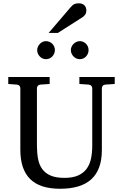

<svg xmlns="http://www.w3.org/2000/svg" viewBox="-20 -1144 752 1180"><path d="M627 -624Q616.2 -623 611.1 -616.2Q606 -609.4 606 -602.1V-222.2Q606 -160.6 589.4 -115.7Q572.8 -70.8 540.3 -41.5Q507.8 -12.2 459.7 2Q411.6 16.1 349.1 16.1Q225.1 16.1 165 -43.9Q105 -104 105 -222.2V-602.1Q105 -609.4 99.9 -616.2Q94.7 -623 84 -624L30.8 -627.9V-670.9H285.2V-627.9L228 -624Q217.3 -623 212.2 -616.2Q207 -609.4 207 -602.1V-248Q207 -204.1 213.9 -167.7Q220.7 -131.3 239.3 -105.5Q257.8 -79.6 290.8 -65.2Q323.7 -50.8 376 -50.8Q427.7 -50.8 460.9 -65.9Q494.1 -81.1 513.2 -107.7Q532.2 -134.3 539.6 -170.4Q546.9 -206.5 546.9 -248V-602.1Q546.9 -609.4 541.3 -616.2Q535.6 -623 524.9 -624L467.8 -627.9V-670.9H685.1V-627.9ZM317.4 -836.4Q317.4 -825.2 313 -814.9Q308.6 -804.7 301.3 -796.9Q293.9 -789.1 283.9 -784.7Q273.9 -780.3 262.7 -780.3Q251.5 -780.3 241.7 -784.7Q231.9 -789.1 224.6 -796.9Q217.3 -804.7 212.9 -814.5Q208.5 -824.2 208.5 -835.4Q208.5 -846.2 212.9 -856.2Q217.3 -866.2 224.6 -874Q231.9 -881.8 241.7 -886.5Q251.5 -891.1 262.7 -891.1Q273.9 -891.1 283.9 -886.7Q293.9 -882.3 301.3 -875Q308.6 -867.7 313 -857.7Q317.4 -847.7 317.4 -836.4ZM524.4 -836.4Q524.4 -825.2 520.3 -814.9Q516.1 -804.7 508.8 -796.9Q501.5 -789.1 491.7 -784.7Q481.9 -780.3 470.7 -780.3Q459.5 -780.3 449.5 -784.7Q439.5 -789.1 431.9 -796.9Q424.3 -804.7 419.9 -814.9Q415.5 -825.2 415.5 -836.4Q415.5 -846.7 419.9 -856.7Q424.3 -866.7 432.1 -874.3Q439.9 -881.8 449.7 -886.5Q459.5 -891.1 470.7 -891.1Q481.9 -891.1 491.7 -886.7Q501.5 -882.3 508.8 -874.8Q516.1 -867.2 520.3 -857.2Q524.4 -847.2 524.4 -836.4ZM510.7 -1078.6Q510.7 -1064.9 504.2 -1055.2Q497.6 -1045.4 487.8 -1038.6L335.4 -941.4H278.8L411.6 -1096.7Q417.5 -1103 422.4 -1108.2Q427.2 -1113.3 433.1 -1116.7Q439 -1120.1 446.5 -1121.8Q454.1 -1123.5 464.8 -1123.5Q478 -1123.5 486.8 -1119.4Q495.6 -1115.2 501 -1108.9Q506.3 -1102.5 508.5 -1094.5Q510.7 -1086.4 510.7 -1078.6Z"/></svg>

Font: Charis SIL Eur
Style: Regular
Weight: 400
Foundry: SIL International
Version: Version 5.000